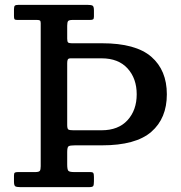

<svg xmlns="http://www.w3.org/2000/svg" viewBox="-20 -770 744 790"><path d="M256.5 -144V-93.5Q256.5 -73 261 -67.5Q265.5 -62 285.5 -62H350.5Q362 -62 364.2 -57.8Q366.5 -53.5 366.5 -42V-24Q366.5 -9 363.5 -4.5Q360.5 0 345.5 0H64.5Q49 0 43.2 -3.2Q37.5 -6.5 37.5 -23V-48Q37.5 -57 40.8 -59.5Q44 -62 53.5 -62H124.5Q140 -62 143.8 -67Q147.5 -72 147.5 -86V-675Q147.5 -683.5 144 -685.8Q140.5 -688 131.5 -688H50Q41 -688 39.2 -691.8Q37.5 -695.5 37.5 -704.5V-732Q37.5 -743.5 41.2 -746.8Q45 -750 56 -750H339.5Q355 -750 360.8 -746.8Q366.5 -743.5 366.5 -727V-702Q366.5 -693 363.2 -690.5Q360 -688 350.5 -688H279.5Q264 -688 260.2 -683.2Q256.5 -678.5 256.5 -664V-611Q256.5 -599 260 -595.5Q263.5 -592 275 -592H399.5Q538.5 -592 602.5 -536.5Q666.5 -481 666.5 -382Q666.5 -283 602.5 -227.5Q538.5 -172 399.5 -172H288.5Q268 -172 262.2 -168.2Q256.5 -164.5 256.5 -144ZM281.5 -234H398Q467 -234 504.8 -275.5Q542.5 -317 542.5 -382Q542.5 -447 504.8 -488.5Q467 -530 398 -530H271Q261.5 -530 259 -525.2Q256.5 -520.5 256.5 -510.5V-256Q256.5 -240.5 261.2 -237.2Q266 -234 281.5 -234Z"/></svg>

Font: Besley* Medium
Style: Regular
Weight: 500
Designer: Owen Earl
Foundry: indestructible type*
Version: Version 3.000; ttfautohint (v1.8.3)